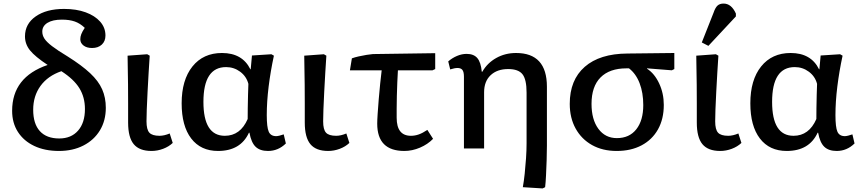

<svg xmlns="http://www.w3.org/2000/svg" viewBox="-20 -832 4841 1076"><path d="M311 14Q231 14 172 -14Q113 -42 80.5 -92.5Q48 -143 48 -211Q48 -400 247 -468Q176 -515 148 -550Q120 -585 120 -628Q120 -698 180 -740Q240 -782 339 -782Q408 -782 460 -763Q512 -744 541.5 -710.5Q571 -677 571 -633Q571 -601 550.5 -582Q530 -563 496 -563Q466 -563 448 -577Q430 -591 430 -612Q430 -626 435.5 -640.5Q441 -655 455 -676Q429 -701 399 -711.5Q369 -722 327 -722Q275 -722 246 -704Q217 -686 217 -655Q217 -634 229 -615.5Q241 -597 271.5 -573.5Q302 -550 360 -515Q438 -466 485 -422Q532 -378 552.5 -331.5Q573 -285 573 -228Q573 -156 540 -101.5Q507 -47 447.5 -16.5Q388 14 311 14ZM312 -56Q379 -56 417.5 -100Q456 -144 456 -221Q456 -287 425 -337.5Q394 -388 324 -433Q248 -407 207 -350.5Q166 -294 166 -217Q166 -138 203.5 -97Q241 -56 312 -56Z M829 14Q761 14 729.5 -24Q698 -62 698 -145Q698 -195 698 -250.5Q698 -306 697.5 -358.5Q697 -411 696 -453.5Q695 -496 695 -520L805 -528L819 -520Q816 -479 813 -425.5Q810 -372 807 -317.5Q804 -263 802.5 -218.5Q801 -174 801 -152Q801 -106 817 -88.5Q833 -71 874 -71Q900 -71 931 -84L948 -31Q926 -10 894 2Q862 14 829 14Z M1202 14Q1105 14 1051.5 -56Q998 -126 998 -253Q998 -384 1058.5 -459.5Q1119 -535 1224 -535Q1338 -535 1383 -444H1385L1392 -521L1501 -528L1515 -520Q1496 -432 1485.5 -347Q1475 -262 1475 -187Q1475 -119 1486 -94Q1497 -69 1528 -69Q1535 -69 1547 -72Q1559 -75 1570 -79L1582 -28Q1539 14 1482 14Q1437 14 1412.5 -9.5Q1388 -33 1378 -88H1375Q1328 14 1202 14ZM1240 -71Q1327 -71 1368 -165Q1368 -190 1368.5 -227Q1369 -264 1370 -301Q1371 -338 1372 -362Q1361 -404 1326 -430Q1291 -456 1247 -456Q1120 -456 1120 -261Q1120 -71 1240 -71Z M1819 14Q1751 14 1719.5 -24Q1688 -62 1688 -145Q1688 -195 1688 -250.5Q1688 -306 1687.5 -358.5Q1687 -411 1686 -453.5Q1685 -496 1685 -520L1795 -528L1809 -520Q1806 -479 1803 -425.5Q1800 -372 1797 -317.5Q1794 -263 1792.5 -218.5Q1791 -174 1791 -152Q1791 -106 1807 -88.5Q1823 -71 1864 -71Q1890 -71 1921 -84L1938 -31Q1916 -10 1884 2Q1852 14 1819 14Z M2246 14Q2094 14 2094 -139Q2094 -159 2096.5 -195.5Q2099 -232 2102.5 -276Q2106 -320 2110.5 -362.5Q2115 -405 2119 -438H1941L1952 -505Q1968 -511 1990.5 -516Q2013 -521 2034.5 -524.5Q2056 -528 2070 -529L2419 -534V-445L2404 -438H2210Q2208 -407 2206.5 -369.5Q2205 -332 2204 -294Q2203 -256 2203 -223.5Q2203 -191 2203 -172Q2203 -71 2283 -71Q2305 -71 2326.5 -78.5Q2348 -86 2375 -104L2407 -54Q2377 -23 2333.5 -4.5Q2290 14 2246 14Z M3021 224 2910 217Q2916 184 2920.5 141.5Q2925 99 2928 54.5Q2931 10 2931 -29V-313Q2931 -387 2908 -416Q2885 -445 2828 -445Q2766 -445 2729.5 -410.5Q2693 -376 2693 -315V0H2580V-402Q2580 -429 2571.5 -440Q2563 -451 2544 -451Q2528 -451 2503 -443L2492 -488Q2514 -507 2541 -518.5Q2568 -530 2595 -530Q2635 -530 2655 -506.5Q2675 -483 2680 -430H2683Q2711 -479 2761 -507Q2811 -535 2872 -535Q3045 -535 3045 -346V-16Q3045 21 3043.5 65.5Q3042 110 3040 151Q3038 192 3035 217Z M3436 14Q3357 14 3298 -19Q3239 -52 3206 -111.5Q3173 -171 3173 -250Q3173 -384 3257 -457.5Q3341 -531 3496 -532L3759 -535V-445L3745 -438L3606 -449V-447Q3648 -420 3674 -364.5Q3700 -309 3700 -244Q3700 -165 3667.5 -107Q3635 -49 3575.5 -17.5Q3516 14 3436 14ZM3437 -58Q3507 -58 3546 -107.5Q3585 -157 3585 -243Q3585 -312 3564.5 -365.5Q3544 -419 3505 -449H3491Q3396 -449 3345.5 -398Q3295 -347 3295 -250Q3295 -162 3333.5 -110Q3372 -58 3437 -58Z M4016 14Q3948 14 3916.5 -24Q3885 -62 3885 -145Q3885 -195 3885 -250.5Q3885 -306 3884.5 -358.5Q3884 -411 3883 -453.5Q3882 -496 3882 -520L3992 -528L4006 -520Q4003 -479 4000 -425.5Q3997 -372 3994 -317.5Q3991 -263 3989.5 -218.5Q3988 -174 3988 -152Q3988 -106 4004 -88.5Q4020 -71 4061 -71Q4087 -71 4118 -84L4135 -31Q4113 -10 4081 2Q4049 14 4016 14ZM3950 -575 3913 -594 3979 -761Q3989 -790 4001.5 -801Q4014 -812 4035 -812Q4079 -812 4104 -756V-740Z M4389 14Q4292 14 4238.5 -56Q4185 -126 4185 -253Q4185 -384 4245.5 -459.5Q4306 -535 4411 -535Q4525 -535 4570 -444H4572L4579 -521L4688 -528L4702 -520Q4683 -432 4672.5 -347Q4662 -262 4662 -187Q4662 -119 4673 -94Q4684 -69 4715 -69Q4722 -69 4734 -72Q4746 -75 4757 -79L4769 -28Q4726 14 4669 14Q4624 14 4599.5 -9.5Q4575 -33 4565 -88H4562Q4515 14 4389 14ZM4427 -71Q4514 -71 4555 -165Q4555 -190 4555.5 -227Q4556 -264 4557 -301Q4558 -338 4559 -362Q4548 -404 4513 -430Q4478 -456 4434 -456Q4307 -456 4307 -261Q4307 -71 4427 -71Z"/></svg>

Font: Literata 7pt Medium
Style: Regular
Weight: 500
Designer: Latin by Veronika Burian and Jose Scaglione. Greek by Irene Vlachou. Cyrillic by Vera Evstafieva.
Foundry: TypeTogether
Version: Version 3.002